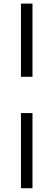

<svg xmlns="http://www.w3.org/2000/svg" viewBox="-20 -760 290 1040"><path d="M156 -344H93.5V-740.5H156ZM93.5 259.5V-147.5H156V259.5Z"/></svg>

Font: Newsreader 16pt 16pt Medium
Style: Regular
Weight: 500
Version: Version 1.003